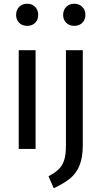

<svg xmlns="http://www.w3.org/2000/svg" viewBox="-20 -795 542 1025"><path d="M184 -715Q184 -690 168 -673.5Q152 -657 125 -657Q98 -657 82 -673.5Q66 -690 66 -715Q66 -741 82 -758Q98 -775 125 -775Q152 -775 168 -758Q184 -741 184 -715ZM170 0H80V-527H170ZM422 -21Q422 46 404.5 88.5Q387 131 354.5 157.5Q322 184 267 210L239 146Q274 127 293 109Q312 91 322 61.5Q332 32 332 -18V-527H422ZM436 -715Q436 -690 419.5 -673.5Q403 -657 376 -657Q350 -657 333.5 -673.5Q317 -690 317 -715Q317 -741 333.5 -758Q350 -775 376 -775Q403 -775 419.5 -758Q436 -741 436 -715Z"/></svg>

Font: Fira Sans Condensed
Style: Regular
Weight: 400
Width: 3
Designer: bBox Type GmbH & Carrois Corporate GbR & Edenspiekermann AG
Foundry: bBox Type GmbH & Carrois Corporate GbR & Edenspiekermann AG
Version: Version 4.301